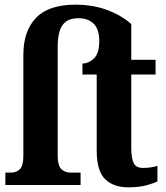

<svg xmlns="http://www.w3.org/2000/svg" viewBox="-20 -792 710 822"><path d="M529 10Q466 10 430 -25Q394 -60 394 -148V-473H333V-520Q359 -520 382 -541.5Q405 -563 405 -617Q405 -666 381.5 -690Q358 -714 315 -714Q269 -714 248 -685Q227 -656 227 -590V-125Q227 -83 242.5 -68Q258 -53 282 -53H325V0H3V-53H26Q50 -53 65 -67.5Q80 -82 80 -125V-558Q80 -659 134 -715.5Q188 -772 304 -772Q377 -772 438 -749.5Q499 -727 542 -689V-536H646V-473H542V-159Q542 -114 552.5 -93.5Q563 -73 592 -73Q627 -73 654 -82V-15Q640 -8 608 1Q576 10 529 10Z"/></svg>

Font: Noto Serif ExtraCondensed ExtraBold
Style: Regular
Weight: 800
Width: 2
Designer: Monotype Design Team
Foundry: Monotype Imaging Inc.
Version: Version 2.013; ttfautohint (v1.8.4.7-5d5b)